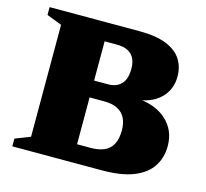

<svg xmlns="http://www.w3.org/2000/svg" viewBox="-99 -796 977 909"><g transform="rotate(15 389.0 -341.0)"><path d="M227 -593.5 233.5 -682.5H474.5Q558 -682.5 608.8 -661.8Q659.5 -641 682.5 -604.8Q705.5 -568.5 705.5 -521.5Q705.5 -456.5 661.5 -414Q617.5 -371.5 539 -365L540 -373Q637 -368 691.5 -318.5Q746 -269 746 -191.5Q746 -135 718 -91.8Q690 -48.5 630.2 -24.2Q570.5 0 473.5 0H234L226 -89H396Q435.5 -89 462.2 -101Q489 -113 503 -139Q517 -165 517 -207.5Q517 -241 505 -266Q493 -291 467 -304.8Q441 -318.5 400 -318.5H225.5L227 -401H397Q438.5 -401 461.8 -425.5Q485 -450 485 -501Q485 -529.5 475 -550.2Q465 -571 443.8 -582.2Q422.5 -593.5 388.5 -593.5ZM35.5 0V-38L109.5 -67V-615.5L35.5 -644V-682.5H329V0Z"/></g></svg>

Font: Newsreader ExtraBold
Style: Regular
Weight: 800
Designer: Hugues Gentile
Foundry: Production Type
Version: Version 1.003